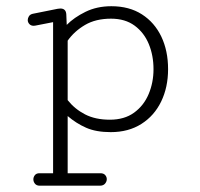

<svg xmlns="http://www.w3.org/2000/svg" viewBox="-20 -417 645 618"><path d="M107.9 180.7Q97.7 180.7 92.5 174.3Q87.4 168 87.4 160.2Q87.4 152.8 92.3 146.7Q97.2 140.6 106.9 140.6H150.9V-345.7L98.1 -335.4Q95.7 -335 93.3 -334.5Q90.8 -334 88.4 -334Q79.6 -334 74.5 -339.6Q69.3 -345.2 69.3 -352.5Q69.3 -358.4 73 -364.5Q76.7 -370.6 85.4 -372.6L165.5 -388.7Q172.4 -389.6 174.3 -389.6Q192.4 -389.6 193.4 -370.6L194.8 -336.9Q218.3 -360.8 255.1 -378.9Q292 -397 338.4 -397Q396 -397 436.8 -370.8Q477.5 -344.7 499.3 -299.1Q521 -253.4 521 -194.3Q521 -136.2 498.8 -90.3Q476.6 -44.4 435.1 -18.1Q393.6 8.3 336.4 8.3Q289.1 8.3 257.1 -5.9Q225.1 -20 197.8 -43.5V140.6H303.2Q313.5 140.6 318.6 146.5Q323.7 152.3 323.7 159.7Q323.7 167.5 318.1 174.1Q312.5 180.7 301.3 180.7ZM333.5 -31.7Q380.4 -31.7 411.6 -54.4Q442.9 -77.1 458.5 -114.3Q474.1 -151.4 474.1 -194.3Q474.1 -238.3 459 -275.1Q443.8 -312 413.3 -334.5Q382.8 -356.9 337.4 -356.9Q288.1 -356.9 253.7 -336.7Q219.2 -316.4 197.8 -286.1V-94.7Q220.7 -65.9 253.9 -48.8Q287.1 -31.7 333.5 -31.7Z"/></svg>

Font: Cutive Mono
Style: Regular
Weight: 400
Designer: Vernon Adams
Foundry: Vernon Adams
Version: Version 1.110; ttfautohint (v1.8.4.7-5d5b)